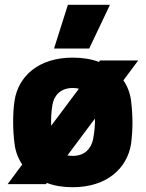

<svg xmlns="http://www.w3.org/2000/svg" viewBox="-20 -770 609 803"><path d="M284 13C426 13 511 -65 528 -167C532 -199 534 -228 534 -256C534 -287 532 -317 528 -350C524 -381 513 -409 496 -434L558 -517H398L394 -511C362 -523 325 -529 284 -529C141 -529 57 -451 41 -350C36 -317 35 -287 35 -256C35 -228 37 -199 41 -167C45 -136 56 -107 73 -82L12 0H172L176 -5C207 7 243 13 284 13ZM284 -118C276 -118 269 -119 262 -120L377 -274C378 -245 375 -218 369 -186C361 -151 337 -118 284 -118ZM206 -567H353L440 -750H264ZM194 -244C193 -271 194 -299 199 -330C205 -369 232 -402 284 -402C293 -402 302 -401 310 -399Z"/></svg>

Font: Finlandica Black
Style: Regular
Weight: 900
Designer: Niklas Ekholm, Juho Hiilivirta, Jaakko Suomalainen
Foundry: Helsinki Type Studio
Version: Version 2.000;Glyphs 3.2 (3202)